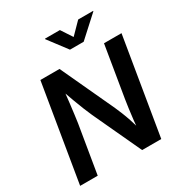

<svg xmlns="http://www.w3.org/2000/svg" viewBox="-213 -1099 1183 1252"><g transform="rotate(-30 378.5 -473.0)"><path d="M25.9 0 146.5 -727.5H290.5L476.6 -326.2Q486.3 -304.2 498.8 -273.9Q511.2 -243.7 523.9 -205.3Q536.6 -167 548.3 -121.1L534.7 -115.7Q537.6 -155.3 542.5 -197.8Q547.4 -240.2 552.5 -278.8Q557.6 -317.4 562 -343.3L625.5 -727.5H757.3L636.7 0H492.7L324.7 -361.3Q311 -392.1 297.4 -425.5Q283.7 -459 268.1 -501.7Q252.4 -544.4 231.4 -603.5L248 -606.9Q242.2 -550.8 236.6 -503.7Q231 -456.5 226.3 -420.7Q221.7 -384.8 218.3 -361.8L158.2 0ZM419.4 -945.8 474.6 -861.8 557.1 -945.8H669.9L669.4 -942.4L515.6 -802.2H412.6L306.6 -942.4L307.1 -945.8Z"/></g></svg>

Font: Inter 17pt SemiBold
Style: Italic
Weight: 600
Italic angle: -9.3988°
Version: Version 4.001;git-66647c0bb